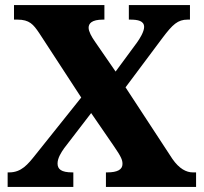

<svg xmlns="http://www.w3.org/2000/svg" viewBox="-20 -734 801 754"><path d="M10 0H268V-57H264C220 -57 206 -70 206 -92C206 -113 220 -135 232 -152L338 -290L428 -159C457 -117 461 -105 461 -90C461 -68 441 -57 401 -57H396V0H750V-57H737C712 -57 684 -71 657 -110L473 -391L618 -585C658 -638 678 -657 717 -657H726V-714H486V-657H491C522 -657 546 -652 546 -628C546 -610 529 -582 518 -567L434 -453L354 -569C339 -590 328 -611 328 -625C328 -641 339 -657 385 -657H390V-714H35V-657H48C96 -657 111 -638 134 -604L299 -351L120 -127C89 -88 64 -57 16 -57H10Z"/></svg>

Font: Noto Serif Malayalam ExtraBold
Style: Regular
Weight: 800
Designer: Indian type Foundry, Jelle Bosma, Monotype Design Team
Foundry: Monotype Imaging Inc.
Version: Version 2.104